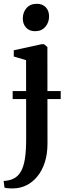

<svg xmlns="http://www.w3.org/2000/svg" viewBox="-50 -770 356 1031"><path d="M23.5 241.5Q13.5 242 3.2 241.5Q-7 241 -15 240Q-23 239 -26 237.5L-30.5 201.5Q-22 201.5 -6 198.8Q10 196 25 188Q48 176 62.5 150.5Q77 125 83.8 82.5Q90.5 40 90.5 -23.5L90 -447L24 -466.5V-500L172.5 -532.5H186.5L204.5 -517.5L205 0Q205 58 190.2 102.8Q175.5 147.5 150 178.2Q124.5 209 91.8 225Q59 241 23.5 241.5ZM138 -602.5Q107.5 -602.5 90 -621.8Q72.5 -641 72.5 -670.5Q72.5 -704 92.5 -726.8Q112.5 -749.5 147 -749.5H148Q178.5 -749.5 196 -730.8Q213.5 -712 213.5 -682Q213.5 -649 193.2 -625.8Q173 -602.5 139 -602.5ZM276 -281V-238H18V-281Z"/></svg>

Font: Merriweather 96pt SemiBold
Style: Regular
Weight: 600
Version: Version 2.100